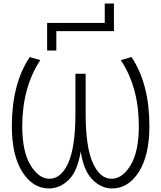

<svg xmlns="http://www.w3.org/2000/svg" viewBox="-20 -1069 922 1100"><path d="M580.1 -937.5V-1048.8H632.8V-890.6H302.7V-779.3H250V-937.5ZM442.4 -200.2Q423.8 -90.8 377 -42Q325.2 10.7 260.7 10.7Q168 10.7 107.9 -84Q47.9 -178.7 47.9 -346.7Q47.9 -587.9 150.4 -742.2L210.9 -724.6Q108.4 -569.3 107.4 -346.7Q107.4 -200.2 154.8 -122.6Q202.1 -44.9 263.7 -44.9Q330.1 -44.9 371.1 -135.7Q412.1 -226.6 412.1 -419.9V-646.5H470.7V-419.9Q470.7 -226.6 511.7 -135.7Q552.7 -44.9 619.1 -44.9Q681.6 -44.9 728.5 -123Q775.4 -201.2 775.4 -346.7Q775.4 -569.3 671.9 -724.6L733.4 -742.2Q835.9 -588.9 835.9 -346.7Q835.9 -178.7 775.4 -84Q714.8 10.7 622.1 10.7Q558.6 10.7 507.8 -42Q460 -90.8 442.4 -200.2Z"/></svg>

Font: Gen Shin Gothic Light
Style: Regular
Weight: 200
Designer: [Source Han Sans]
Ryoko NISHIZUKA  (kana & ideographs); Paul D. Hunt (Latin, Greek & Cyrillic); Wenlong ZHANG  (bopomofo
Version: Version 1.002.20150607